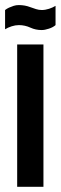

<svg xmlns="http://www.w3.org/2000/svg" viewBox="-26 -718 234 738"><path d="M40 0V-547H141V0ZM134.5 -602.5Q111 -602.5 91.5 -611.5Q70 -621.5 46.5 -621.5Q33 -621.5 18.5 -616.8Q4 -612 -6.5 -605.5V-679.5Q0.5 -685 9 -688.8Q17.5 -692.5 26.5 -695.5Q35.5 -698.5 46.5 -698.5Q70 -698.5 90.5 -690.5Q101.5 -686.5 112.5 -683Q123.5 -679.5 134.5 -679.5Q148 -679.5 162.5 -684.2Q177 -689 187.5 -695.5V-621.5Q178 -613 162 -607.8Q146 -602.5 134.5 -602.5Z"/></svg>

Font: League Gothic
Style: Regular
Weight: 400
Designer: The League of Moveable Type
Version: Version 2.001